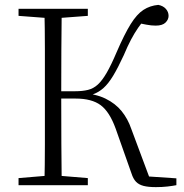

<svg xmlns="http://www.w3.org/2000/svg" viewBox="-20 -759 753 787"><path d="M56 0V-29L188 -40H207L340 -29V0ZM56 -694V-723H340V-694L207 -684H188ZM162 0Q164 -83 164 -166Q164 -249 164 -333V-390Q164 -474 164 -557.5Q164 -641 162 -723H233Q232 -641 231.5 -555.5Q231 -470 231 -377V-358Q231 -255 231.5 -169Q232 -83 233 0ZM519 -48 454 -232Q429 -301 392.5 -328Q356 -355 290 -355H199V-385H288Q318 -385 340.5 -390.5Q363 -396 381 -412.5Q399 -429 417.5 -461Q436 -493 458 -545Q490 -619 515.5 -660Q541 -701 568 -718.5Q595 -736 629 -739Q649 -735 660 -722.5Q671 -710 671 -694Q671 -679 658.5 -666.5Q646 -654 618 -654Q600 -654 579.5 -658Q559 -662 534 -667L583 -692Q562 -668 546.5 -645.5Q531 -623 517 -596.5Q503 -570 487 -532Q463 -480 443.5 -448Q424 -416 404.5 -398.5Q385 -381 361.5 -372.5Q338 -364 306 -359L309 -378Q371 -375 412 -355Q453 -335 478.5 -303.5Q504 -272 518 -231L596 -22L569 -37L703 -28V0Q688 3 666.5 5.5Q645 8 619 8Q588 8 568.5 3Q549 -2 537.5 -14Q526 -26 519 -48Z"/></svg>

Font: Source Han Serif JP VF
Style: Regular
Weight: 250
Designer: Ryoko NISHIZUKA 西塚涼子 (kana & ideographs); Frank Grießhammer (Latin, Greek & Cyrillic); Wenlong ZHANG 张文龙 (bopomofo); San
Foundry: Adobe
Version: Version 2.001;hotconv 1.1.0;makeotfexe 2.6.0